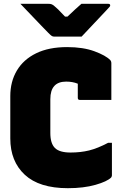

<svg xmlns="http://www.w3.org/2000/svg" viewBox="-20 -967 640 1007"><path d="M336 20Q186 20 110 -50.5Q34 -121 34 -241V-463Q34 -539 68.5 -597Q103 -655 169.5 -687.5Q236 -720 332 -720Q416 -720 475.5 -698Q535 -676 558 -652Q564 -646 564 -635V-443H398Q388 -443 388 -454V-528Q373 -534 358 -536.5Q343 -539 327 -539Q244 -539 244 -447V-269Q244 -215 268 -191Q292 -167 350 -167Q403 -167 447.5 -178Q492 -189 547 -218H567V-47Q567 -42 563 -36Q542 -15 480.5 2.5Q419 20 336 20ZM408 -775H264Q257 -775 251.5 -778.5Q246 -782 234 -794Q224 -804 198.5 -830.5Q173 -857 142.5 -889Q112 -921 87 -947H233Q244 -947 249.5 -945Q255 -943 262 -938Q271 -931 285 -917.5Q299 -904 321 -880H334Q358 -903 375 -918.5Q392 -934 407 -947H547Q558 -947 558 -939Q558 -935 555 -931.5Q552 -928 539 -914Q524 -898 498.5 -871Q473 -844 448 -817.5Q423 -791 408 -775Z"/></svg>

Font: Recursive Mn Lnr St Blk
Style: Regular
Weight: 900
Monospace: yes
Version: Version 1.079;hotconv 1.0.112;makeotfexe 2.5.65598; ttfautoh